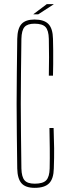

<svg xmlns="http://www.w3.org/2000/svg" viewBox="-20 -898 330 924"><path d="M147 6Q103 6 83.5 -16Q64 -38 63 -87Q62 -174 61 -250Q60 -326 60 -399Q60 -472 61 -548.5Q62 -625 63 -711Q64 -761 83.5 -782.5Q103 -804 146 -804Q192 -804 213 -782.5Q234 -761 235 -711Q236 -691 236 -657Q236 -623 236 -589Q236 -555 235 -534H215Q217 -623 215 -711Q214 -752 199 -768Q184 -784 146 -784Q112 -784 98 -768Q84 -752 83 -711Q82 -625 81 -548.5Q80 -472 80 -399Q80 -326 81 -250Q82 -174 83 -87Q84 -47 98 -30.5Q112 -14 147 -14Q187 -14 202.5 -30.5Q218 -47 219 -87Q220 -136 219.5 -184.5Q219 -233 218 -282H238Q240 -230 240.5 -185Q241 -140 239 -87Q238 -38 216.5 -16Q195 6 147 6ZM141 -829V-830L205 -878H238V-877L164 -829Z"/></svg>

Font: Big Shoulders Display Thin
Style: Regular
Weight: 100
Designer: Patric King
Foundry: XO Type Co
Version: Version 1.000; ttfautohint (v1.8.2)